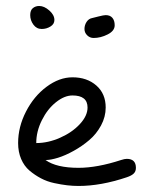

<svg xmlns="http://www.w3.org/2000/svg" viewBox="-20 -616 470 636"><path d="M40 -142.1Q40 -195.8 66.2 -246.6Q92.3 -297.4 134.3 -328.6Q176.3 -359.9 220.2 -359.9Q268.1 -359.9 299.1 -332.8Q330.1 -305.7 330.1 -259.8Q330.1 -229 314.7 -200.4Q299.3 -171.9 275.6 -151.9Q252 -131.8 224.4 -116.5Q196.8 -101.1 172.4 -93.5Q147.9 -85.9 130.9 -85.9Q166.5 -60.1 240.2 -60.1Q301.8 -60.1 380.9 -85.9Q392.6 -89.8 399.9 -89.8Q430.2 -89.8 430.2 -60.1Q430.2 -48.3 423.1 -41.3Q416 -34.2 399.9 -28.8Q314.5 0 240.2 0Q221.7 0 202.6 -2.2Q183.6 -4.4 159.7 -9.5Q135.7 -14.6 115.5 -25.4Q95.2 -36.1 77.6 -51Q60.1 -65.9 50 -89.4Q40 -112.8 40 -142.1ZM80.1 -565.9Q80.1 -582 88.9 -589.1Q97.7 -596.2 109.9 -596.2Q126.5 -596.2 143.3 -581.3Q160.2 -566.4 160.2 -549.8Q160.2 -536.1 147 -528.1Q133.8 -520 118.2 -520Q101.1 -520 90.6 -534.4Q80.1 -548.8 80.1 -565.9ZM100.1 -142.1Q139.2 -142.1 179 -159.7Q218.8 -177.2 244.4 -204.8Q270 -232.4 270 -259.8Q270 -299.8 220.2 -299.8Q193.4 -299.8 165.3 -277.3Q137.2 -254.9 118.7 -217.8Q100.1 -180.7 100.1 -142.1ZM259.8 -520Q259.8 -532.7 266.8 -543.5Q273.9 -554.2 285.2 -556.2Q289.1 -557.1 306.4 -561.5Q323.7 -565.9 330.1 -565.9Q344.7 -565.9 352.3 -556.9Q359.9 -547.9 359.9 -532.2Q359.9 -513.7 336.7 -502Q313.5 -490.2 290 -490.2Q277.8 -490.2 268.8 -499Q259.8 -507.8 259.8 -520Z"/></svg>

Font: Pecita
Style: Book
Weight: 400
Width: 6
Version: Version 3.4.1